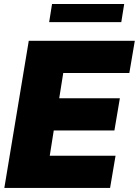

<svg xmlns="http://www.w3.org/2000/svg" viewBox="-20 -929 686 949"><path d="M1.4 0 122.2 -727.3H646.3L619.3 -568.2H292.6L272.7 -443.2H572.4L545.5 -284.1H245.7L225.9 -159.1H551.1L524.1 0ZM593.8 -909.1 579.5 -819.6H223L237.2 -909.1Z"/></svg>

Font: Karasuma Gothic
Style: Italic
Weight: 900
Italic angle: -9.39999°
Designer: Rasmus Andersson / Ryoko Nishizuka
Foundry: Genbu
Version: Version 1.00